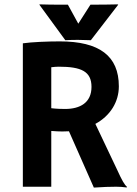

<svg xmlns="http://www.w3.org/2000/svg" viewBox="-20 -850 623 874"><path d="M84 0H213.4V-253.9C231 -252.4 250.5 -251.5 263.2 -251.5C273.4 -251.5 284.2 -252 293.9 -252.4L407.2 3.9C447.8 1 483.9 0 508.8 0C524.4 0 540 1 556.2 3.4L558.6 1C546.9 -8.3 534.7 -29.8 513.7 -76.2L414.1 -286.1C482.9 -323.2 521 -387.2 521 -457C521 -595.7 432.1 -661.6 252 -661.6C198.2 -661.6 124 -658.7 84 -652.8ZM213.4 -357.4V-543.9C225.6 -545.4 237.3 -546.4 247.6 -546.4C349.1 -546.4 396.5 -525.4 396.5 -454.6C396.5 -382.3 344.2 -354 276.4 -354C261.7 -354 236.3 -354.5 213.4 -357.4ZM277.3 -667C287.6 -668 322.3 -668.5 334.5 -668.5C344.7 -668.5 386.2 -667.5 393.6 -667L518.1 -828.6L516.1 -830.1C496.6 -829.6 439 -828.6 391.6 -828.6L336.4 -742.2L289.1 -828.6C229.5 -828.6 181.2 -829.1 160.6 -830.1L159.2 -828.6Z"/></svg>

Font: HammersmithOne
Style: Regular
Weight: 400
Designer: Nicole Fally
Foundry: Nicole Fally
Version: Version 1.003